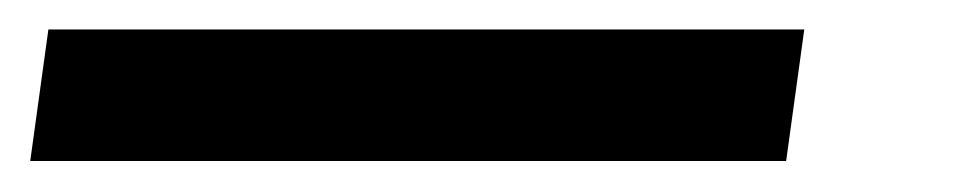

<svg xmlns="http://www.w3.org/2000/svg" viewBox="-25 30 645 127"><path d="M-5 136.5 7 49.5H507L495 136.5Z"/></svg>

Font: Chivo Mono Medium
Style: Italic
Weight: 500
Italic angle: -8.05°
Monospace: yes
Designer: Hector Gatti
Foundry: Omnibus-Type
Version: Version 1.008